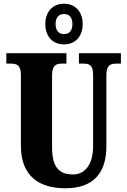

<svg xmlns="http://www.w3.org/2000/svg" viewBox="-20 -999 682 1029"><path d="M323 -761C379 -761 423 -799 423 -870C423 -941 379 -979 323 -979C267 -979 223 -941 223 -870C223 -799 267 -761 323 -761ZM323 -816C299 -816 278 -831 278 -870C278 -909 299 -924 323 -924C348 -924 368 -909 368 -870C368 -831 348 -816 323 -816ZM330 10C488 10 550 -80 550 -214V-595C550 -651 573 -658 603 -658H628V-714H403V-658H427C457 -658 479 -651 479 -599V-216C479 -111 430 -64 372 -64C300 -64 259 -99 259 -210V-595C259 -651 283 -658 312 -658H336V-714H14V-658H39C68 -658 92 -651 92 -599V-218C92 -54 191 10 330 10Z"/></svg>

Font: Noto Serif Georgian ExtraCondensed Black
Style: Regular
Weight: 900
Width: 2
Designer: Monotype Design Team, Akaki Razmadze
Foundry: Google LLC
Version: Version 2.003